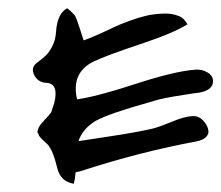

<svg xmlns="http://www.w3.org/2000/svg" viewBox="-20 -522 537 466"><path d="M126 -162Q138 -175 161 -178Q173 -180 243 -190.5Q313 -201 351 -210Q367 -214 397 -226.5Q427 -239 445 -240Q461 -242 473 -229.5Q485 -217 486 -203Q486 -195 479 -188.5Q472 -182 458 -179Q318 -153 177 -107Q155 -100 136.5 -108Q118 -116 115 -131Q112 -146 126 -162ZM497 -325Q497 -303 463 -297Q453 -296 431 -292.5Q409 -289 403 -288Q397 -287 381.5 -284Q366 -281 355 -277.5Q344 -274 326 -269Q308 -264 286 -257Q228 -239 208 -226Q165 -198 165 -145Q165 -96 159 -76Q127 -81 119 -114Q109 -156 96 -171Q94 -173 88.5 -178Q83 -183 82 -184Q81 -185 77.5 -189Q74 -193 74 -194.5Q74 -196 72 -199Q70 -202 71 -203.5Q72 -205 72.5 -208Q73 -211 74.5 -213.5Q76 -216 78.5 -219.5Q81 -223 85 -227Q87 -230 92 -235Q97 -240 98 -241.5Q99 -243 102 -246.5Q105 -250 105.5 -253Q106 -256 108 -261Q110 -266 112 -273Q123 -320 92 -321Q72 -322 63 -340Q54 -358 70 -370Q84 -380 92 -388Q100 -396 107.5 -411Q115 -426 116 -445Q119 -489 143 -502Q145 -500 148.5 -497.5Q152 -495 153.5 -493Q155 -491 158 -488.5Q161 -486 162.5 -483Q164 -480 166 -475Q168 -470 170 -464L183 -424Q195 -428 216.5 -437.5Q238 -447 254.5 -455Q271 -463 294.5 -471.5Q318 -480 335.5 -484Q353 -488 375.5 -489Q398 -490 414 -483Q426 -479 435 -463Q402 -442 319.5 -414.5Q237 -387 208 -373Q152 -346 167 -281Q213 -287 308 -318Q403 -349 454 -353Q471 -354 484 -346Q497 -338 497 -325Z"/></svg>

Font: Long Cang
Style: Regular
Weight: 400
Designer: ZhongQi
Foundry: ZhongQi
Version: Version 2.001